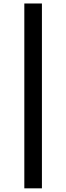

<svg xmlns="http://www.w3.org/2000/svg" viewBox="-20 -844 372 1079"><path d="M215.6 -824.4V214.4H116.7V-824.4Z"/></svg>

Font: Paperlogy 5 Medium
Style: Regular
Weight: 500
Designer: redesigned by Lee Juim, glyphs from Gmarket Sans & Montserrat
Foundry: PT&
Version: Version 1.001